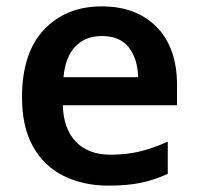

<svg xmlns="http://www.w3.org/2000/svg" viewBox="-20 -572 621 602"><path d="M299 -552Q408 -552 471.5 -487Q535 -422 535 -306V-242H177Q179 -168 218 -127.5Q257 -87 326 -87Q378 -87 420 -97.5Q462 -108 506 -128V-27Q465 -8 422.5 1Q380 10 320 10Q241 10 179.5 -20.5Q118 -51 83.5 -112.5Q49 -174 49 -267Q49 -406 118 -479Q187 -552 299 -552ZM299 -459Q248 -459 216.5 -426.5Q185 -394 179 -330H413Q412 -386 384.5 -422.5Q357 -459 299 -459Z"/></svg>

Font: Noto Sans Medefaidrin SemiBold
Style: Regular
Weight: 600
Designer: Dalton Maag Ltd
Foundry: Dalton Maag Ltd
Version: Version 1.002; ttfautohint (v1.8.4.7-5d5b)